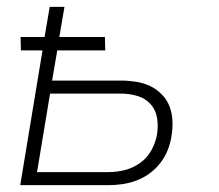

<svg xmlns="http://www.w3.org/2000/svg" viewBox="-20 -540 640 560"><path d="M39 0 104 -393H41L40 -432H110L125 -520H168L153 -432H286L287 -393H147L132 -305H333Q355 -305 377 -301.5Q399 -298 418 -289Q437 -280 452 -264.5Q467 -249 474.5 -229.5Q482 -210 483 -187.5Q484 -165 480 -142Q477 -122 469 -102Q461 -82 447.5 -64.5Q434 -47 416 -34Q398 -21 378 -13.5Q358 -6 337.5 -3Q317 0 297 0ZM88 -38H296Q320 -38 344 -44Q368 -50 389 -65Q410 -80 422 -102.5Q434 -125 438 -148Q442 -173 438 -196.5Q434 -220 419 -236.5Q404 -253 381 -260Q358 -267 333 -267H126Z"/></svg>

Font: Iosevka Aile XLt Obl
Style: Regular
Weight: 200
Italic angle: -9°
Designer: Belleve Invis
Foundry: Belleve Invis
Version: Version 31.1.0; ttfautohint (v1.8.4)